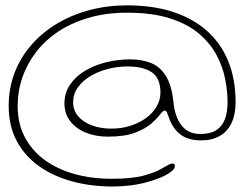

<svg xmlns="http://www.w3.org/2000/svg" viewBox="-20 -666 926 718"><path d="M401 31.5Q321 31.5 250.5 12.5Q180 -6.5 126.5 -44.2Q73 -82 42.8 -138.5Q12.5 -195 12.5 -270Q12.5 -336.5 34.8 -394.2Q57 -452 97.8 -498.5Q138.5 -545 193.8 -578Q249 -611 315.5 -628.5Q382 -646 456 -646Q551 -646 626 -621.8Q701 -597.5 753.5 -551Q806 -504.5 833.5 -437.2Q861 -370 861 -283.5Q861 -238.5 846 -206.5Q831 -174.5 802.2 -157.8Q773.5 -141 732 -141Q683.5 -141 654.2 -163.5Q625 -186 610.5 -229.5Q607 -239.5 604 -246Q601 -252.5 596.5 -252.5Q589.5 -252.5 578.5 -237.8Q567.5 -223 545.8 -203.8Q524 -184.5 485.2 -169.8Q446.5 -155 383.5 -155Q337.5 -155 300.8 -170Q264 -185 242.5 -213Q221 -241 221 -279Q221 -318.5 241.8 -349.2Q262.5 -380 297.5 -401Q332.5 -422 376.5 -433Q420.5 -444 467.5 -444Q511.5 -444 545.5 -430Q579.5 -416 601 -380.8Q622.5 -345.5 629 -281.5Q634.5 -228 659.2 -196.5Q684 -165 729 -165Q766.5 -165 788.8 -179.2Q811 -193.5 821 -220.2Q831 -247 831 -283.5Q831 -324.5 822 -370.5Q813 -416.5 789.8 -460.2Q766.5 -504 724.2 -540Q682 -576 616 -597.2Q550 -618.5 455 -618.5Q377.5 -618.5 313.2 -600Q249 -581.5 199.2 -548.8Q149.5 -516 115.5 -472Q81.5 -428 63.8 -376.5Q46 -325 46 -270Q46 -204.5 72.5 -153.8Q99 -103 146.5 -68.2Q194 -33.5 258 -15.5Q322 2.5 396.5 2.5Q474 2.5 516 -9Q558 -20.5 580 -33Q600 -44.5 609.5 -49.5Q619 -54.5 624 -54.5Q629.5 -54.5 631.8 -52Q634 -49.5 634 -44.5Q634 -37 624 -27.5Q614 -18 592 -7.2Q570 3.5 533.5 14Q503 23 469.5 27.2Q436 31.5 401 31.5ZM396.5 -185Q433.5 -185 466.5 -195.2Q499.5 -205.5 525 -223.8Q550.5 -242 565.2 -266.8Q580 -291.5 580 -320Q580 -373.5 548 -395.5Q516 -417.5 456.5 -417.5Q419 -417.5 382.8 -408Q346.5 -398.5 317.5 -381Q288.5 -363.5 271 -339Q253.5 -314.5 253.5 -284Q253.5 -253 272.8 -230.8Q292 -208.5 324.5 -196.8Q357 -185 396.5 -185Z"/></svg>

Font: Gluten Thin
Style: Regular
Weight: 100
Designer: Tyler Finck
Foundry: Etcetera Type Company
Version: Version 1.300